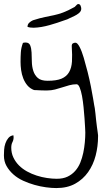

<svg xmlns="http://www.w3.org/2000/svg" viewBox="-96 -455 516 970"><path d="M-76.2 330.1Q-76.2 318.4 -75.2 301.8Q-74.2 285.2 -68.8 269.5Q-63.5 253.9 -53.7 242.2Q-43.9 230.5 -28.3 228.5Q-28.3 229.5 -27.8 232.9Q-27.3 236.3 -27.3 238.3Q-27.3 252 -33.2 263.2Q-39.1 274.4 -39.1 291Q-39.1 318.4 -28.3 340.8Q-17.6 363.3 0 380.9Q17.6 398.4 40.5 411.1Q63.5 423.8 89.4 432.1Q115.2 440.4 141.6 444.3Q168 448.2 190.4 448.2Q222.7 448.2 245.1 437.5Q267.6 426.8 283.7 408.7Q299.8 390.6 309.6 366.7Q319.3 342.8 324.7 316.9Q330.1 291 332.5 264.6Q335 238.3 335 214.8Q335 210.9 334 190.9Q333 170.9 331.1 144Q329.1 117.2 326.2 86.9Q323.2 56.6 318.4 30.3Q313.5 3.9 306.6 -12.7Q299.8 -29.3 291 -29.3Q272.5 -29.3 254.4 -24.4Q236.3 -19.5 218.8 -13.7Q201.2 -7.8 182.1 -2.9Q163.1 2 142.6 2Q138.7 2 129.4 2Q120.1 2 109.4 1.5Q98.6 1 89.4 0.5Q80.1 0 76.2 0Q55.7 -7.8 42.5 -23.4Q29.3 -39.1 21.5 -59.1Q13.7 -79.1 10.7 -101.1Q7.8 -123 7.8 -141.6Q7.8 -168.9 9.3 -190.9Q10.7 -212.9 19.5 -237.3Q20.5 -239.3 26.4 -239.7Q32.2 -240.2 33.2 -240.2Q50.8 -240.2 56.6 -225.6Q62.5 -210.9 63.5 -189.5Q64.5 -168 64.9 -143.1Q65.4 -118.2 72.3 -96.7Q79.1 -75.2 95.2 -61Q111.3 -46.9 144.5 -46.9Q189.5 -46.9 214.8 -57.6Q240.2 -68.4 252.9 -90.3Q265.6 -112.3 267.6 -144Q269.5 -175.8 266.6 -218.8Q265.6 -231.4 271.5 -235.4Q277.3 -239.3 285.2 -239.3Q294.9 -239.3 306.2 -217.8Q317.4 -196.3 327.1 -163.1Q336.9 -129.9 346.7 -91.3Q356.4 -52.7 363.3 -17.6Q370.1 17.6 374.5 43.5Q378.9 69.3 379.9 76.2Q380.9 80.1 382.8 91.3Q384.8 102.5 386.2 118.7Q387.7 134.8 389.6 151.9Q391.6 168.9 393.6 185.1Q395.5 201.2 397.5 212.9Q399.4 224.6 399.4 228.5V233.4Q399.4 284.2 387.2 331.1Q375 377.9 349.1 414.6Q323.2 451.2 283.7 473.1Q244.1 495.1 188.5 495.1Q165 495.1 136.2 491.2Q107.4 487.3 78.1 479Q48.8 470.7 21 458Q-6.8 445.3 -28.3 426.3Q-49.8 407.2 -63 383.8Q-76.2 360.4 -76.2 330.1ZM43 -319.3Q43 -332 51.3 -339.8Q59.6 -347.7 70.3 -352.5Q107.4 -364.3 131.8 -369.1Q156.2 -374 177.2 -378.4Q198.2 -382.8 222.2 -391.6Q246.1 -400.4 281.2 -419.9Q283.2 -421.9 288.1 -426.8Q293 -431.6 294.9 -433.6H296.9Q296.9 -433.6 297.4 -434.1Q297.9 -434.6 298.8 -434.6Q307.6 -434.6 311 -426.3Q314.5 -418 314.5 -411.1Q314.5 -398.4 303.2 -389.2Q292 -379.9 281.2 -375Q264.6 -367.2 257.3 -363.8Q250 -360.4 244.1 -357.4Q237.3 -355.5 224.1 -350.6Q210.9 -345.7 192.9 -339.8Q174.8 -334 154.3 -328.1Q133.8 -322.3 113.3 -318.8Q92.8 -315.4 74.7 -314.9Q56.6 -314.5 43 -319.3Z"/></svg>

Font: Swanky and Moo Moo Cyrillic
Style: Regular
Weight: 400
Designer: Kimberly Geswein; Denis Ignatov
Foundry: Kimberly Geswein; Denis Ignatov
Version: Version 1.003 June 27, 2018